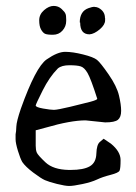

<svg xmlns="http://www.w3.org/2000/svg" viewBox="-20 -614 457 643"><path d="M199.2 -567.9Q201.7 -563 201.7 -548.8Q201.7 -548.8 201.7 -543.9Q201.7 -525.4 189.2 -511.5Q176.8 -497.6 157.2 -497.6Q137.7 -497.6 130.6 -501Q123.5 -504.4 117.4 -515.4Q111.3 -526.4 111.3 -546.1Q111.3 -565.9 127.7 -580.1Q144 -594.2 159.7 -594.2Q175.3 -594.2 186.3 -584Q197.3 -573.7 199.2 -567.9ZM279.8 -499Q248.5 -499 248.5 -538.1Q248.5 -539.1 247.1 -538.6Q247.1 -576.7 276.9 -586.9Q289.6 -591.3 295.4 -591.3Q295.4 -591.3 296.9 -590.8Q303.2 -590.8 309.6 -587.9Q331.5 -576.2 331.5 -554.2Q331.5 -553.2 332 -553.2Q332 -552.2 332 -551.8Q332 -551.3 332 -550.5Q332 -549.8 332 -549.1Q332 -548.3 332 -547.6Q332 -546.9 332 -545.9Q332 -531.2 314.5 -516.1Q295.4 -500 279.8 -499ZM99.6 -126Q99.6 -112.3 103 -103.5Q106.4 -94.7 132.3 -70.3Q158.2 -45.9 210 -44.9H216.8Q259.8 -44.9 280.8 -57.1Q301.8 -69.3 302.7 -99.6Q303.7 -129.9 314.5 -138.7L327.1 -149.4L351.6 -132.8Q383.8 -106.4 383.8 -78.1Q383.8 -49.8 380.4 -42.5Q377 -35.2 350.1 -28.3Q323.2 -21.5 304.7 -12.7Q286.1 -3.9 255.9 2.4Q225.6 8.8 211.9 8.8Q198.2 8.8 170.9 2Q143.6 -4.9 130.4 -10.7Q117.2 -16.6 91.3 -36.1Q65.4 -55.7 54.7 -71.3Q47.9 -83 40 -108.9Q32.2 -134.8 32.2 -147.5V-164.1Q34.2 -172.9 34.7 -189.9Q35.2 -207 49.8 -250Q99.6 -389.6 136.2 -415Q172.9 -440.4 198.2 -440.4Q223.6 -440.4 258.3 -431.6Q293 -422.9 304.7 -413.6Q316.4 -404.3 343.8 -364.7Q371.1 -325.2 378.4 -294.4Q385.7 -263.7 385.7 -242.7Q385.7 -221.7 375 -212.9Q364.3 -204.1 332 -204.1L266.6 -210.9Q216.8 -210.9 132.8 -186.5L99.6 -177.7ZM173.8 -384.8Q145.5 -356.4 122.6 -310.5Q99.6 -264.6 99.6 -260.7Q99.6 -254.9 124.5 -250.5Q149.4 -246.1 160.6 -246.1Q171.9 -246.1 214.8 -256.3Q257.8 -266.6 281.7 -272.9Q305.7 -279.3 305.7 -283.2Q284.2 -350.6 273.4 -369.1Q262.7 -387.7 250.5 -391.6Q238.3 -395.5 212.4 -395.5Q186.5 -395.5 173.8 -384.8Z"/></svg>

Font: Drukaatie burti
Style: Light
Weight: 300
Version: Version 0.14